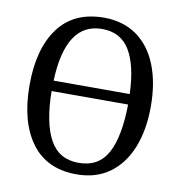

<svg xmlns="http://www.w3.org/2000/svg" viewBox="-82 -801 834 887"><g transform="rotate(10 335.0 -357.5)"><path d="M50 -359Q50 -530 122.5 -627.5Q195 -725 336 -725Q425 -725 489 -680Q553 -635 586 -552Q619 -469 619 -358Q619 -247 585.5 -164Q552 -81 488.5 -35.5Q425 10 335 10Q195 10 122.5 -88.5Q50 -187 50 -359ZM513 -398Q508 -533 465.5 -602.5Q423 -672 336 -672Q166 -672 156 -398ZM514 -349H155Q157 -199 200 -121.5Q243 -44 335 -44Q429 -44 470.5 -121Q512 -198 514 -349Z"/></g></svg>

Font: Noto Serif Narrow
Style: Regular
Weight: 400
Width: 4
Designer: Monotype Design Team
Foundry: Monotype Imaging Inc.
Version: Version 1.001